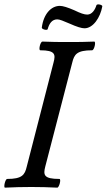

<svg xmlns="http://www.w3.org/2000/svg" viewBox="-23 -859 490 882"><path d="M196 -725C203 -751 216 -770 240 -770C251 -770 268 -763 298 -750C329 -736 352 -729 365 -729C405 -729 438 -779 447 -830C448 -837 423 -843 420 -835C414 -815 400 -792 378 -792C364 -792 347 -798 318 -812C288 -825 266 -832 252 -832C212 -832 177 -795 169 -732C169 -724 194 -718 196 -725ZM0 3C41 1 80 0 121 0C160 0 200 1 240 3C249 3 259 -37 250 -37C178 -37 175 -55 185 -94L309 -572C318 -609 330 -628 400 -628C410 -628 419 -668 410 -668C371 -666 331 -666 291 -666C251 -666 212 -666 172 -668C162 -668 153 -628 162 -628C231 -628 233 -609 223 -572L100 -94C91 -55 78 -37 10 -37C1 -37 -8 3 0 3Z"/></svg>

Font: Junicode Two Beta SemiCondensed Medium
Style: Italic
Weight: 500
Width: 4
Italic angle: -10°
Version: Version 1.063